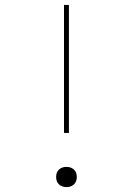

<svg xmlns="http://www.w3.org/2000/svg" viewBox="-20 -750 540 780"><path d="M240 -210V-730H260V-210ZM250 10Q231 10 219.5 -1Q208 -12 208 -31Q208 -50 219.5 -61Q231 -72 250 -72Q269 -72 280.5 -61Q292 -50 292 -31Q292 -12 280.5 -1Q269 10 250 10Z"/></svg>

Font: M PLUS Code Latin Thin
Style: Regular
Weight: 250
Designer: Coji Morishita
Foundry: UNDERFOREST DESIGN
Version: Version 1.002; ttfautohint (v1.8.3)